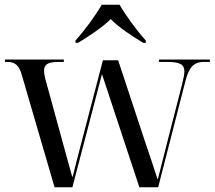

<svg xmlns="http://www.w3.org/2000/svg" viewBox="-20 -786 902 806"><path d="M297 -616V-606H307C345 -628 414 -674 445 -706C474 -674 544 -628 582 -606H592V-616C553 -659 508 -721 482 -766H407C381 -721 336 -659 297 -616ZM71 -473 209 0H284L408 -475L565 0H644L759 -448C774 -507 797 -526 835 -526H861V-536H647V-526H682C735 -526 754 -516 754 -486C754 -473 750 -456 745 -435L681 -185C668 -135 656 -85 643 -35H641C624 -88 607 -138 589 -191L476 -533H412L324 -196C310 -144 298 -95 285 -44H283C269 -94 256 -143 242 -193L174 -441C168 -461 165 -477 165 -489C165 -515 180 -526 226 -526H248V-536H1V-526H12C42 -526 60 -512 71 -473Z"/></svg>

Font: Noto Serif Display
Style: Regular
Weight: 400
Designer: Monotype Design Team
Foundry: Monotype Imaging Inc.
Version: Version 2.009